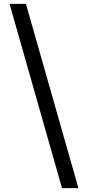

<svg xmlns="http://www.w3.org/2000/svg" viewBox="-20 -801 471 998"><path d="M387.7 177H302.3L29.6 -781H114.8Z"/></svg>

Font: Merriweather 7pt Light
Style: Regular
Weight: 300
Designer: Eben Sorkin
Foundry: Eben Sorkin
Version: Version 2.200;gftools[0.9.31]